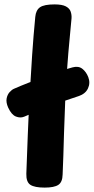

<svg xmlns="http://www.w3.org/2000/svg" viewBox="-20 -842 426 872"><path d="M140.2 -765.2Q143 -796.1 161.8 -809.1Q180.7 -822 227.7 -822Q262 -822 278.9 -813.1Q295.8 -804.1 300.8 -789.7Q305.9 -775.2 304.9 -759.2Q302.9 -731.2 296.8 -672.2Q290.7 -613.1 283.2 -508.1Q275.7 -403 270.7 -236Q269.7 -183 267.7 -134.8Q265.7 -86.7 264.4 -49.1Q263.7 -14.7 244.8 -2.3Q226 10 182.7 10Q137.2 10 117.9 -2.7Q98.6 -15.4 99.6 -53Q102.6 -139.2 106.2 -229.6Q109.8 -319.9 114.8 -410.8Q119.8 -501.7 125.9 -591.2Q132 -680.7 140.2 -765.2ZM89.7 -312Q72.7 -304.8 52.4 -312.7Q32.1 -320.7 17.1 -353.4Q6.7 -377.1 10.1 -394.8Q13.6 -412.6 23.9 -423.9Q34.3 -435.2 44.3 -439.2Q72.9 -451.9 110.4 -466.5Q147.9 -481.1 186.5 -495.1Q225.1 -509.1 257.6 -520Q290 -530.9 309.7 -536.1Q336.4 -543.3 353.9 -529.6Q371.4 -515.9 380.8 -492.1Q391.1 -465.2 379.6 -440.6Q368.1 -415.9 337.4 -405.6Q270.8 -383.9 211.7 -361.6Q152.6 -339.3 89.7 -312Z"/></svg>

Font: Playpen Sans Hebrew
Style: Regular
Weight: 400
Designer: Tom Grace, Laura Meseguer, Veronika Burian, José Scaglione
Foundry: TypeTogether
Version: Version 2.000